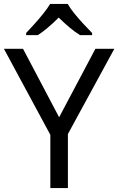

<svg xmlns="http://www.w3.org/2000/svg" viewBox="-20 -964 606 984"><path d="M283 -363 469 -714H566L328 -277V0H238V-273L0 -714H98ZM327 -944Q339 -922 361.5 -894.5Q384 -867 408.5 -840.5Q433 -814 452 -795V-784H390Q364 -800 336 -823.5Q308 -847 281 -874Q254 -847 227 -824Q200 -801 174 -784H114V-795Q133 -815 156.5 -841Q180 -867 202 -894.5Q224 -922 237 -944Z"/></svg>

Font: Noto Sans Warang Citi
Style: Regular
Weight: 400
Designer: Mangu Purty
Foundry: Mangu Purty
Version: Version 3.002; ttfautohint (v1.8.4.7-5d5b)